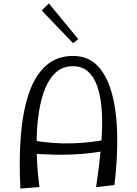

<svg xmlns="http://www.w3.org/2000/svg" viewBox="-20 -1092 799 1119"><path d="M540 -1Q545 -37 552.5 -92Q560 -147 566.5 -213Q573 -279 575 -348Q577 -417 570 -481Q563 -545 544.5 -595.5Q526 -646 492 -676Q458 -706 405 -706Q347 -706 307.5 -671.5Q268 -637 244 -578.5Q220 -520 208 -446.5Q196 -373 194 -294Q192 -215 196.5 -139.5Q201 -64 210 -2L99 7Q90 -161 101.5 -302.5Q113 -444 148.5 -548Q184 -652 247.5 -709Q311 -766 406 -766Q493 -766 548.5 -708.5Q604 -651 632 -548Q660 -445 663 -308.5Q666 -172 647 -14ZM139 -199 171 -274Q231 -263 287.5 -259Q344 -255 397 -256.5Q450 -258 500 -263.5Q550 -269 596 -278L605 -215Q531 -201 456 -195Q381 -189 302.5 -190.5Q224 -192 139 -199ZM406 -840 223 -1031 265 -1072 436 -864Z"/></svg>

Font: Marhey Light Light
Style: Regular
Weight: 300
Version: Version 1.000